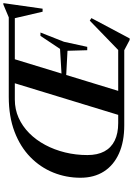

<svg xmlns="http://www.w3.org/2000/svg" viewBox="160 -938 811 1172"><g transform="rotate(-90 566.0 -352.5)"><path d="M654.5 -705H801L585.5 0H439ZM561 -705H1045.5L1124 -738H1132.5L1098.5 -498.5H1080L1037.5 -681L1091.5 -668H544Q484 -668 432.2 -644.8Q380.5 -621.5 338.5 -579.8Q296.5 -538 266.8 -482.2Q237 -426.5 221 -361Q205 -295.5 205 -225Q205 -163.5 227.2 -121.8Q249.5 -80 293 -58.5Q336.5 -37 400 -37H916.5L835 -26L1025.5 -210.5L1041 -200.5L917 33H907.5L845 0H386.5Q286.5 0 214.8 -32.2Q143 -64.5 104.8 -124.2Q66.5 -184 66.5 -267.5Q66.5 -354.5 98.2 -433.2Q130 -512 192.5 -573.2Q255 -634.5 347.5 -669.8Q440 -705 561 -705ZM865.5 -226H845L841.5 -346.5L633.5 -357.5L642 -379.5L853 -392L932.5 -511.5H953L896.5 -368Z"/></g></svg>

Font: Newsreader 60pt SemiBold
Style: Italic
Weight: 600
Italic angle: -17°
Designer: Hugues Gentile
Foundry: Production Type
Version: Version 1.003